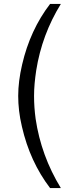

<svg xmlns="http://www.w3.org/2000/svg" viewBox="-20 -749 373 981"><path d="M291 -729Q194 -572 165 -389Q160 -356 157 -323.5Q154 -291 154 -259Q154 -229 156 -200.5Q158 -172 162 -142Q190 47 291 212H236Q133 77 92 -102Q82 -144 77.5 -183Q73 -222 73 -259Q73 -333 93 -419Q134 -596 236 -729Z"/></svg>

Font: Ekushey Lalsalu
Style: Regular
Weight: 400
Designer: Al Mamun Sumon
Foundry: Al Mamun Sumon
Version: Version 1.0